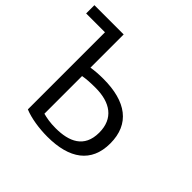

<svg xmlns="http://www.w3.org/2000/svg" viewBox="-181 -875 1067 1067"><g transform="rotate(45 352.5 -341.0)"><path d="M509 -210C509 -91 424 -56 320 -56C276 -56 245 -62 219 -69V-365C247 -370 277 -372 318 -372C434 -372 509 -321 509 -210ZM-11 -692V-627H137V-21C185 -1 255 10 321 10C494 10 595 -62 595 -211C595 -364 492 -438 314 -438C279 -438 249 -436 219 -431V-692Z"/></g></svg>

Font: Repo
Style: Regular
Weight: 400
Designer: Stefan Peev
Foundry: Context Ltd
Version: Version 0.000